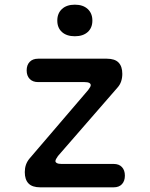

<svg xmlns="http://www.w3.org/2000/svg" viewBox="-20 -801 640 821"><path d="M152 0Q118 0 102 -16.5Q86 -33 86 -65Q86 -82 91 -96.5Q96 -111 107 -124L357 -416Q362 -423 365 -428Q368 -433 368 -437Q368 -443 361.5 -446.5Q355 -450 341 -450H143Q120 -450 107 -463.5Q94 -477 94 -500Q94 -523 107 -536.5Q120 -550 143 -550H437Q471 -550 487 -533.5Q503 -517 503 -485Q503 -468 498 -453Q493 -438 482 -426L228 -134Q223 -127 220 -121.5Q217 -116 217 -112Q217 -107 223.5 -103.5Q230 -100 243 -100H466Q489 -100 501.5 -86.5Q514 -73 514 -50Q514 -27 501.5 -13.5Q489 0 466 0ZM300 -646Q265 -646 245 -664Q225 -682 225 -713Q225 -744 245 -762.5Q265 -781 300 -781Q335 -781 355 -762.5Q375 -744 375 -713Q375 -682 355 -664Q335 -646 300 -646Z"/></svg>

Font: Maple Mono NL Medium
Style: Regular
Weight: 500
Monospace: yes
Designer: subframe7536
Version: Version 7.000